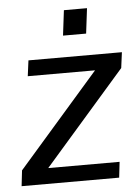

<svg xmlns="http://www.w3.org/2000/svg" viewBox="-50 -705 537 745"><g transform="rotate(-5 218.5 -333.0)"><path d="M384 0 391 -61H113L429 -423L437 -484H73L65 -423H327L11 -61L4 0ZM305 -568 317 -666H227L215 -568Z"/></g></svg>

Font: Gamestation Display
Style: Italic
Weight: 400
Designer: Jonas Hecksher
Foundry: Jonas Hecksher, Playtypeª, e-types AS
Version: Version 1.003